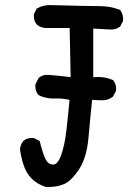

<svg xmlns="http://www.w3.org/2000/svg" viewBox="-20 -735 540 755"><path d="M158.2 -0.5Q124.5 -11.7 103.5 -33.7Q82.5 -55.7 72.8 -86.4Q62.5 -116.7 58.6 -148.9V-149.4V-149.9Q61 -167.5 71.8 -180.7L72.3 -181.2Q87.9 -194.3 111.8 -192.4H112.8L113.8 -191.9L133.3 -182.1L135.7 -180.7L136.7 -178.2Q147.9 -131.8 159.2 -108.9Q168.9 -88.9 188 -87.9Q206.1 -86.9 219.7 -123Q234.4 -162.6 241.2 -223.1Q244.6 -252.9 247.6 -282.7Q250.5 -312.5 253.4 -342.3Q227.1 -348.6 196.3 -347.7Q184.6 -347.2 173.6 -348.6Q162.6 -350.1 152.1 -353Q141.6 -356 132.3 -360.8L130.9 -361.3L130.4 -362.3Q117.2 -377.9 119.1 -401.9V-402.8L119.6 -403.8L131.3 -427.2L131.8 -428.7L132.8 -429.2Q148.4 -442.4 172.4 -440.4Q215.8 -437 257.8 -431.6L253.9 -625H156.2H155.8Q138.2 -627.4 125 -638.2L124.5 -638.7Q117.7 -646.5 115 -656.5Q112.3 -666.5 113.3 -678.2V-679.2L113.8 -680.2L123.5 -699.7L124.5 -701.7L126 -702.1Q150.9 -716.8 184.1 -714.8Q331.1 -710.9 372.1 -710.9Q414.1 -710.9 450.2 -696.8L452.1 -696.3L453.1 -694.8Q465.8 -677.7 463.9 -653.8V-652.8L463.4 -651.9L453.6 -632.3L452.6 -630.9L451.7 -629.9Q434.6 -617.2 410.6 -619.1L346.7 -622.6V-431.2Q389.6 -435.5 423.3 -420.4L424.3 -419.9L425.3 -418.9Q438.5 -403.3 436.5 -379.4V-377.9L436 -377L424.3 -355.5L423.3 -354.5L422.4 -354Q403.3 -338.9 375.5 -340.8L342.3 -342.3Q334.5 -269 328.1 -194.8Q321.3 -116.2 291.5 -70.3Q261.7 -24.4 231.9 -11.2Q202.1 2 159.7 0H159.2Z"/></svg>

Font: NaikaiFont
Style: SemiBold
Weight: 600
Version: Version 1.89